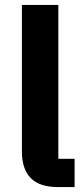

<svg xmlns="http://www.w3.org/2000/svg" viewBox="-20 -760 343 780"><path d="M216 0Q140 0 104.5 -37Q69 -74 69 -144V-740H217V-115H283V0Z"/></svg>

Font: IBM Plex Sans Hebrew
Style: Bold
Weight: 700
Designer: Mike Abbink, Paul van der Laan, Pieter van Rosmalen, Yanek Iontef
Foundry: Bold Monday
Version: Version 1.2